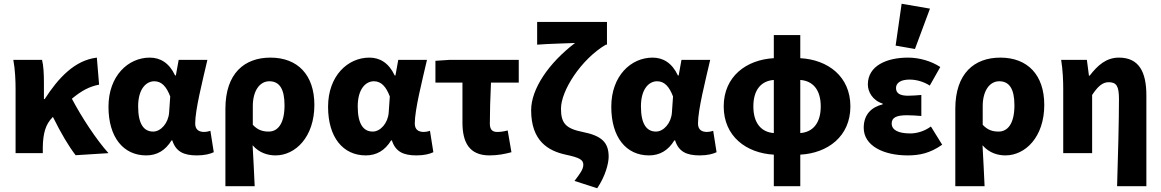

<svg xmlns="http://www.w3.org/2000/svg" viewBox="-20 -816 6186 1023"><path d="M63 0H208V-30C209 -106 223 -154 260 -191L262 -193C306 -104 346 -37 383 11L558 0C493 -72 414 -193 363 -290C416 -334 457 -355 508 -365L496 -509C378 -495 291 -401 218 -288H214V-374C214 -421 212 -465 204 -497H51C61 -444 63 -382 63 -342Z M759 12C816 12 861 -14 894 -68H898C917 -8 959 12 1029 12C1071 12 1100 4 1119 -5L1101 -119C1089 -115 1078 -113 1068 -113C1041 -113 1020 -124 1020 -158C1020 -232 1059 -384 1085 -497H932L917 -414H913C881 -482 833 -509 778 -509C663 -509 558 -412 558 -247C558 -85 637 12 759 12ZM796 -115C747 -115 716 -154 716 -249C716 -344 760 -383 802 -383C842 -383 867 -354 887 -302L881 -216C877 -160 837 -115 796 -115Z M1181 176H1337C1334 105 1330 33 1326 -42C1361 -1 1408 12 1448 12C1554 12 1655 -86 1655 -257C1655 -417 1566 -509 1421 -509C1283 -509 1181 -426 1181 -236ZM1412 -115C1383 -115 1355 -121 1327 -151V-251C1327 -331 1363 -383 1415 -383C1469 -383 1496 -342 1496 -255C1496 -154 1458 -115 1412 -115Z M1929 12C1986 12 2031 -14 2064 -68H2068C2087 -8 2129 12 2199 12C2241 12 2270 4 2289 -5L2271 -119C2259 -115 2248 -113 2238 -113C2211 -113 2190 -124 2190 -158C2190 -232 2229 -384 2255 -497H2102L2087 -414H2083C2051 -482 2003 -509 1948 -509C1833 -509 1728 -412 1728 -247C1728 -85 1807 12 1929 12ZM1966 -115C1917 -115 1886 -154 1886 -249C1886 -344 1930 -383 1972 -383C2012 -383 2037 -354 2057 -302L2051 -216C2047 -160 2007 -115 1966 -115Z M2588 12C2633 12 2672 4 2705 -5L2685 -121C2662 -115 2646 -113 2629 -113C2606 -113 2590 -123 2590 -157C2590 -212 2592 -294 2596 -376H2744V-497H2375L2300 -492V-376H2444V-163C2444 -58 2480 12 2588 12Z M3162 187C3206 122 3223 54 3223 19C3223 -58 3185 -93 3084 -113C2994 -131 2969 -160 2969 -237C2969 -333 3076 -500 3208 -578H3214V-699H2842V-578C2902 -583 3004 -585 3044 -587C2902 -479 2810 -341 2810 -229C2810 -64 2902 -12 2994 8C3068 24 3088 35 3088 62C3088 87 3069 111 3041 148Z M3438 12C3495 12 3540 -14 3573 -68H3577C3596 -8 3638 12 3708 12C3750 12 3779 4 3798 -5L3780 -119C3768 -115 3757 -113 3747 -113C3720 -113 3699 -124 3699 -158C3699 -232 3738 -384 3764 -497H3611L3596 -414H3592C3560 -482 3512 -509 3457 -509C3342 -509 3237 -412 3237 -247C3237 -85 3316 12 3438 12ZM3475 -115C3426 -115 3395 -154 3395 -249C3395 -344 3439 -383 3481 -383C3521 -383 3546 -354 3566 -302L3560 -216C3556 -160 3516 -115 3475 -115Z M4103 176H4244V8C4390 0 4511 -89 4511 -249C4511 -409 4391 -498 4244 -506V-629H4103V-506C3957 -498 3836 -409 3836 -249C3836 -89 3957 0 4103 8ZM3994 -249C3994 -338 4036 -385 4103 -390V-107C4036 -112 3994 -160 3994 -249ZM4353 -249C4353 -160 4311 -112 4244 -107V-390C4311 -385 4353 -338 4353 -249Z M4816 12C4878 12 4935 1 5000 -45L4940 -142C4902 -114 4860 -105 4830 -105C4765 -105 4731 -124 4731 -158C4731 -190 4757 -202 4813 -202C4837 -202 4864 -200 4889 -198V-310C4866 -308 4839 -306 4818 -306C4778 -306 4754 -317 4754 -347C4754 -374 4779 -392 4826 -392C4863 -392 4901 -381 4934 -360L4990 -459C4941 -491 4878 -509 4818 -509C4705 -509 4604 -466 4604 -366C4604 -327 4629 -281 4683 -264V-260C4623 -245 4582 -206 4582 -135C4582 -39 4688 12 4816 12ZM4855 -555 4935 -770 4784 -796 4752 -573Z M5070 176H5226C5223 105 5219 33 5215 -42C5250 -1 5297 12 5337 12C5443 12 5544 -86 5544 -257C5544 -417 5455 -509 5310 -509C5172 -509 5070 -426 5070 -236ZM5301 -115C5272 -115 5244 -121 5216 -151V-251C5216 -331 5252 -383 5304 -383C5358 -383 5385 -342 5385 -255C5385 -154 5347 -115 5301 -115Z M5932 176H6088V-308C6088 -432 6049 -509 5942 -509C5873 -509 5828 -467 5786 -413H5782L5771 -497H5634C5643 -442 5645 -382 5645 -342V0H5799V-310C5829 -355 5854 -378 5887 -378C5929 -378 5942 -357 5942 -288C5942 -177 5937 22 5932 176Z"/></svg>

Font: DAIFUKU Sans
Style: Bold
Weight: 700
Designer: Original font ‘Source Han Sans JP’ : Paul D. Hunt
Foundry: Daifuku
Version: Version 1.000